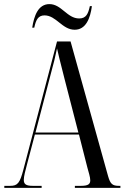

<svg xmlns="http://www.w3.org/2000/svg" viewBox="-20 -916 607 936"><path d="M344 -771C399 -771 420 -827 428 -886H418C410 -849 400 -826 366 -826C307 -826 280 -896 221 -896C166 -896 146 -839 137 -781H147C155 -819 166 -841 197 -841C254 -841 283 -771 344 -771ZM1 0H183V-10H140C107 -10 96 -18 96 -39C96 -56 104 -86 112 -116L150 -260H365L406 -99C412 -76 420 -53 420 -37C420 -20 412 -10 375 -10H345V0H567V-10H560C528 -10 518 -19 507 -57L324 -714H258L94 -89C77 -24 66 -10 30 -10H1ZM153 -270 229 -561C243 -613 247 -628 258 -680C263 -657 271 -624 296 -526L362 -270Z"/></svg>

Font: Noto Serif Display ExtraCondensed
Style: Regular
Weight: 400
Width: 2
Designer: Monotype Design Team
Foundry: Monotype Imaging Inc.
Version: Version 2.009